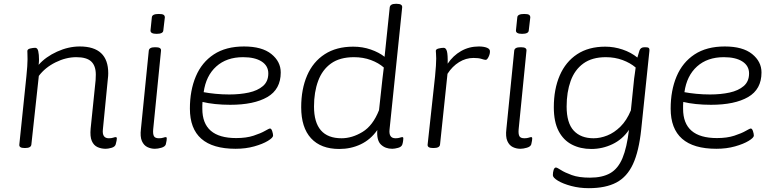

<svg xmlns="http://www.w3.org/2000/svg" viewBox="-20 -772 4059 1004"><path d="M533 6Q509 6 489.5 -3Q470 -12 460 -35Q450 -58 454 -100L480 -353Q481 -369 481 -382Q481 -428 457 -450.5Q433 -473 379 -473Q325 -473 270.5 -446Q216 -419 183 -375L144 -16Q142 2 112 2H108Q79 2 81 -16L118 -373Q121 -401 122.5 -424.5Q124 -448 124 -462Q124 -479 123.5 -489Q123 -499 123 -505Q123 -515 138 -518.5Q153 -522 164 -522Q176 -522 180 -504.5Q184 -487 184 -460Q184 -447 182 -433Q219 -475 278.5 -502Q338 -529 397 -529Q546 -529 546 -389Q546 -375 544 -360L518 -95Q513 -49 549 -49Q563 -49 571.5 -52Q580 -55 585 -55Q591 -55 591 -48Q591 -45 589.5 -36Q588 -27 585 -17Q581 -4 563 1Q545 6 533 6Z M790 6Q769 6 750.5 -3Q732 -12 722 -34.5Q712 -57 717 -98L758 -507Q760 -525 790 -525H794Q824 -525 822 -507L781 -95Q779 -71 785 -60Q791 -49 811 -49Q825 -49 833.5 -52Q842 -55 847 -55Q852 -55 852 -48Q852 -45 851 -36.5Q850 -28 847 -17Q843 -5 824 0.5Q805 6 790 6ZM799 -595Q766 -595 767 -613L774 -681Q775 -699 810 -699Q829 -699 835.5 -694.5Q842 -690 842 -681L834 -613Q833 -595 799 -595Z M1212 6Q973 6 973 -204Q973 -299 1004 -372.5Q1035 -446 1098 -487.5Q1161 -529 1256 -529Q1350 -529 1399 -489.5Q1448 -450 1448 -393Q1448 -305 1378 -264.5Q1308 -224 1184 -224Q1142 -224 1104.5 -228Q1067 -232 1039 -239Q1038 -230 1038 -221.5Q1038 -213 1038 -203Q1038 -50 1215 -50Q1268 -50 1306 -62.5Q1344 -75 1365.5 -87.5Q1387 -100 1392 -100Q1399 -100 1403.5 -86Q1408 -72 1408 -63Q1408 -52 1381 -35.5Q1354 -19 1309.5 -6.5Q1265 6 1212 6ZM1179 -278Q1235 -278 1281 -288Q1327 -298 1355 -322Q1383 -346 1383 -388Q1383 -428 1348 -450.5Q1313 -473 1251 -473Q1165 -473 1111 -424.5Q1057 -376 1045 -290Q1071 -285 1106.5 -281.5Q1142 -278 1179 -278Z M1754 7Q1658 7 1606.5 -49Q1555 -105 1555 -211Q1555 -306 1586 -377.5Q1617 -449 1678 -488.5Q1739 -528 1827 -528Q1876 -528 1919 -513Q1962 -498 1991 -475L2018 -734Q2021 -752 2049 -752H2055Q2085 -752 2083 -733L2017 -95Q2012 -49 2048 -49Q2062 -49 2070.5 -52Q2079 -55 2084 -55Q2089 -55 2089 -48Q2089 -45 2088 -36Q2087 -27 2084 -17Q2080 -4 2062 1Q2044 6 2031 6Q1995 6 1972 -16Q1949 -38 1953 -92Q1918 -42 1866.5 -17.5Q1815 7 1754 7ZM1766 -49Q1821 -49 1875.5 -82Q1930 -115 1962 -196L1980 -361Q1983 -391 1987 -419Q1960 -443 1919.5 -458Q1879 -473 1831 -473Q1757 -473 1711 -440Q1665 -407 1643.5 -348.5Q1622 -290 1622 -215Q1622 -49 1766 -49Z M2244 2Q2215 2 2216 -15L2255 -373Q2258 -404 2259.5 -427.5Q2261 -451 2261 -466Q2261 -482 2260 -491Q2259 -500 2259 -506Q2259 -515 2274 -518.5Q2289 -522 2300 -522Q2312 -522 2317 -504Q2322 -486 2321 -439Q2349 -481 2391 -505Q2433 -529 2484 -529Q2509 -529 2526 -522.5Q2543 -516 2542 -502Q2542 -489 2534.5 -474Q2527 -459 2520 -459Q2513 -459 2498 -464Q2483 -469 2456 -469Q2416 -469 2380.5 -447Q2345 -425 2320 -386L2281 -16Q2279 2 2248 2Z M2701 6Q2680 6 2661.5 -3Q2643 -12 2633 -34.5Q2623 -57 2628 -98L2669 -507Q2671 -525 2701 -525H2705Q2735 -525 2733 -507L2692 -95Q2690 -71 2696 -60Q2702 -49 2722 -49Q2736 -49 2744.5 -52Q2753 -55 2758 -55Q2763 -55 2763 -48Q2763 -45 2762 -36.5Q2761 -28 2758 -17Q2754 -5 2735 0.5Q2716 6 2701 6ZM2710 -595Q2677 -595 2678 -613L2685 -681Q2686 -699 2721 -699Q2740 -699 2746.5 -694.5Q2753 -690 2753 -681L2745 -613Q2744 -595 2710 -595Z M3059 212Q3010 212 2967 200.5Q2924 189 2897.5 173Q2871 157 2871 144Q2871 129 2875 116.5Q2879 104 2887 104Q2893 104 2913 117Q2933 130 2970 143.5Q3007 157 3065 157Q3130 157 3171 133.5Q3212 110 3235 55Q3258 0 3269 -93Q3235 -43 3182.5 -18Q3130 7 3072 7Q3015 7 2970.5 -16Q2926 -39 2901 -87Q2876 -135 2876 -211Q2876 -306 2907 -377.5Q2938 -449 2998 -488.5Q3058 -528 3145 -528Q3191 -528 3235.5 -513Q3280 -498 3313 -471Q3316 -480 3318.5 -490Q3321 -500 3324 -508Q3330 -525 3350 -525H3356Q3369 -525 3373 -520.5Q3377 -516 3376 -507L3333 -95Q3321 19 3290 86Q3259 153 3203 182.5Q3147 212 3059 212ZM3084 -49Q3119 -49 3155.5 -63.5Q3192 -78 3224.5 -110Q3257 -142 3279 -195L3296 -361Q3298 -375 3300 -389.5Q3302 -404 3304 -419Q3276 -443 3235.5 -458Q3195 -473 3148 -473Q3076 -473 3030.5 -440Q2985 -407 2964 -348.5Q2943 -290 2943 -215Q2943 -129 2980 -89Q3017 -49 3084 -49Z M3726 6Q3487 6 3487 -204Q3487 -299 3518 -372.5Q3549 -446 3612 -487.5Q3675 -529 3770 -529Q3864 -529 3913 -489.5Q3962 -450 3962 -393Q3962 -305 3892 -264.5Q3822 -224 3698 -224Q3656 -224 3618.5 -228Q3581 -232 3553 -239Q3552 -230 3552 -221.5Q3552 -213 3552 -203Q3552 -50 3729 -50Q3782 -50 3820 -62.5Q3858 -75 3879.5 -87.5Q3901 -100 3906 -100Q3913 -100 3917.5 -86Q3922 -72 3922 -63Q3922 -52 3895 -35.5Q3868 -19 3823.5 -6.5Q3779 6 3726 6ZM3693 -278Q3749 -278 3795 -288Q3841 -298 3869 -322Q3897 -346 3897 -388Q3897 -428 3862 -450.5Q3827 -473 3765 -473Q3679 -473 3625 -424.5Q3571 -376 3559 -290Q3585 -285 3620.5 -281.5Q3656 -278 3693 -278Z"/></svg>

Font: Asap Semi Expanded Semi Expanded Light
Style: Italic
Weight: 300
Width: 6
Italic angle: -6°
Designer: Pablo Cosgaya
Foundry: Omnibus-Type
Version: Version 3.001; ttfautohint (v1.8.4.7-5d5b)